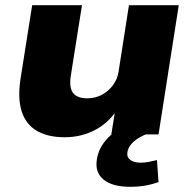

<svg xmlns="http://www.w3.org/2000/svg" viewBox="-20 -518 737 740"><path d="M229 11Q165 11 122.5 -13.5Q80 -38 63.5 -89Q47 -140 60 -220L104 -498H296L253 -227Q248 -196 253.5 -176.5Q259 -157 275 -148Q291 -139 316 -139Q347 -139 373 -153Q399 -167 416 -190.5Q433 -214 437 -242L477 -498H669L591 0H409L424 -93H430Q396 -42 343.5 -15.5Q291 11 229 11ZM483 202Q413 202 379.5 174.5Q346 147 353 99Q359 52 395.5 14Q432 -24 496 -48L542 0Q520 9 504.5 20.5Q489 32 481 44Q473 56 471 69Q468 88 482.5 98.5Q497 109 522 109Q539 109 553 106Q567 103 585 99L591 184Q561 194 536.5 198Q512 202 483 202Z"/></svg>

Font: Nunito Sans 10pt SemiExpanded Black
Style: Italic
Weight: 900
Width: 6
Italic angle: -9°
Designer: Vernon Adams
Foundry: Vernon Adams
Version: Version 3.101;gftools[0.9.27]